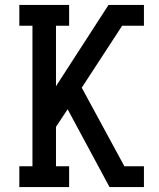

<svg xmlns="http://www.w3.org/2000/svg" viewBox="-20 -755 640 775"><path d="M422 0 253 -314 206 -243V-84H259V0H58V-84H111V-651H58V-735H259V-651H206V-407L418 -735H561V-651H473L310 -401L482 -84H561V0Z"/></svg>

Font: Iosevka Etoile Medium
Style: Regular
Weight: 500
Designer: Belleve Invis
Foundry: Belleve Invis
Version: Version 22.1.2; ttfautohint (v1.8.4)